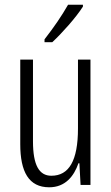

<svg xmlns="http://www.w3.org/2000/svg" viewBox="-20 -785 472 815"><path d="M332 -757V-765H269C241 -716 210 -671 169 -618V-606H202C242 -643 303 -711 332 -757ZM364 -532H311V-240C311 -103 273 -39 198 -39C146 -39 120 -84 120 -185V-532H66V-173C66 -56 102 10 189 10C257 10 294 -37 313 -92H317L322 0H364Z"/></svg>

Font: Noto Sans Georgian ExtraCondensed Light
Style: Regular
Weight: 300
Width: 2
Designer: Monotype Design Team, Akaki Razmadze
Foundry: Google LLC
Version: Version 2.005